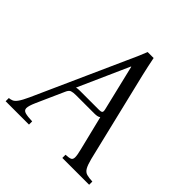

<svg xmlns="http://www.w3.org/2000/svg" viewBox="-209 -833 977 977"><g transform="rotate(45 280.0 -344.0)"><path d="M489 -100Q498 -65 507.5 -49Q517 -33 532.5 -28.5Q548 -24 574 -23V0H381V-23Q405 -24 415 -28.5Q425 -33 425 -49Q425 -65 416 -100L371 -283Q364 -278 355 -276.5Q346 -275 336 -275H204Q184 -275 172.5 -271Q161 -267 153 -248L87 -100Q72 -66 72 -50Q72 -34 89.5 -29Q107 -24 141 -23V0H-27V-23Q-15 -24 -4.5 -28.5Q6 -33 17.5 -49Q29 -65 45 -100L263 -586Q275 -612 286 -637Q297 -662 307 -688H350Q355 -662 360.5 -637Q366 -612 372 -586ZM341 -305Q354 -305 359 -309.5Q364 -314 360 -330L301 -576H299L177 -302Q183 -304 190 -304.5Q197 -305 204 -305Z"/></g></svg>

Font: Bona Nova SC
Style: Italic
Weight: 400
Italic angle: -4°
Designer: Mateusz Machalski
Foundry: Capitalics
Version: Version 4.001; ttfautohint (v1.8.4.7-5d5b)